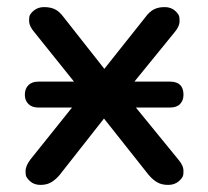

<svg xmlns="http://www.w3.org/2000/svg" viewBox="-20 -515 586 541"><path d="M94 6Q76 6 64.5 -4.5Q53 -15 52.5 -23.5Q52 -32 52 -32Q52 -48 66 -66L215 -252L77 -424Q62 -441 62 -457Q62 -458 62.5 -466.5Q63 -475 75 -485Q87 -495 104 -495Q123 -495 135.5 -488.5Q148 -482 159 -467L274 -321L390 -467Q401 -482 413.5 -488.5Q426 -495 444 -495Q462 -495 473.5 -484.5Q485 -474 485.5 -465.5Q486 -457 486 -456Q486 -440 471 -423L331 -251L482 -66Q497 -49 497 -33Q497 -32 496.5 -23.5Q496 -15 484 -4.5Q472 6 454 6Q436 6 423.5 -1Q411 -8 399 -22L273 -181L148 -22Q137 -9 124.5 -1.5Q112 6 94 6ZM88 -212Q70 -212 60 -222Q50 -232 50 -248Q50 -265 60 -275Q70 -285 88 -285H459Q497 -285 497 -248Q497 -232 487.5 -222Q478 -212 459 -212Z"/></svg>

Font: Nunito SemiBold
Style: Regular
Weight: 600
Designer: Vernon Adams
Foundry: Vernon Adams
Version: Version 3.602